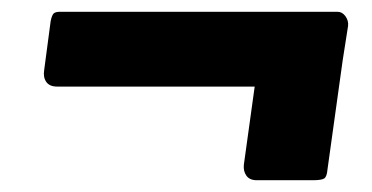

<svg xmlns="http://www.w3.org/2000/svg" viewBox="-20 -457 632 326"><path d="M558 -330Q557 -316 551 -313Q545 -310 529 -310H77Q64 -310 58.5 -318Q53 -326 55 -338L66 -421Q68 -431 71 -434Q74 -437 82 -437H553Q561 -437 566.5 -429.5Q572 -422 571 -413ZM536 -169Q535 -157 530.5 -154Q526 -151 511 -151H416Q404 -151 398.5 -158.5Q393 -166 394 -177L422 -379Q424 -389 427 -390.5Q430 -392 436 -392H549Q556 -392 560.5 -385Q565 -378 564 -370Z"/></svg>

Font: Libre Franklin ExtraBold
Style: Italic
Weight: 800
Italic angle: -8°
Designer: Pablo Impallari, Rodrigo Fuenzalida, Nhung Nguyen
Foundry: Impallari Type
Version: Version 3.000